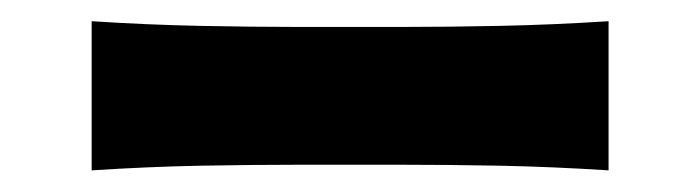

<svg xmlns="http://www.w3.org/2000/svg" viewBox="-20 -416 659 181"><path d="M66.4 -255.4V-396Q119.1 -392.6 168.9 -391.6Q218.8 -390.6 261.7 -390.6H357.9Q401.4 -390.6 450.9 -391.6Q500.5 -392.6 553.7 -396V-255.4Q500.5 -258.8 450.9 -259.8Q401.4 -260.7 357.9 -260.7H261.7Q218.8 -260.7 168.9 -259.8Q119.1 -258.8 66.4 -255.4Z"/></svg>

Font: Pinar-DS3-FD SemiBold
Style: Regular
Weight: 600
Designer: Amin Abedi
Version: Version 3.000